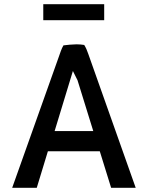

<svg xmlns="http://www.w3.org/2000/svg" viewBox="-20 -904 711 914"><path d="M476 -884H186V-808H476ZM626 -10 400 -648C395 -663 389 -677 381 -690C371 -692 356 -693 344 -693C321 -692 302 -691 282 -688C273 -673 266 -651 259 -631L38 -10H155L208 -184H455L509 -10ZM240 -280 327 -566 349 -522 424 -280Z"/></svg>

Font: Bluebird
Style: LiNrw
Weight: 300
Designer: Jasper
Foundry: Cannot Into Space Fonts
Version: Version 0.98